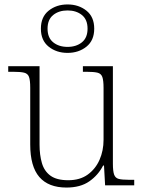

<svg xmlns="http://www.w3.org/2000/svg" viewBox="-20 -834 645 864"><path d="M279 10Q198 10 157 -37.5Q116 -85 116 -184V-439Q116 -473 110.5 -488Q105 -503 88.5 -507Q72 -511 38 -511H17V-536H158V-183Q158 -137 168.5 -100.5Q179 -64 207 -43.5Q235 -23 287 -23Q340 -23 375 -48.5Q410 -74 428 -115Q446 -156 446 -205V-438Q446 -472 440.5 -487.5Q435 -503 418.5 -507Q402 -511 368 -511H353V-536H488V-97Q488 -64 493.5 -48.5Q499 -33 514 -29Q529 -25 558 -25H584V0H453L448 -89H444Q422 -46 382 -18Q342 10 279 10ZM284 -596Q234 -596 199 -624Q164 -652 164 -705Q164 -758 199 -786Q234 -814 284 -814Q334 -814 369 -786Q404 -758 404 -705Q404 -652 369 -624Q334 -596 284 -596ZM284 -623Q323 -623 348.5 -643.5Q374 -664 374 -705Q374 -746 348.5 -766.5Q323 -787 284 -787Q245 -787 219.5 -766.5Q194 -746 194 -705Q194 -664 219.5 -643.5Q245 -623 284 -623Z"/></svg>

Font: Noto Serif Khmer ExtraLight
Style: Regular
Weight: 250
Version: Version 2.003